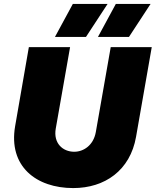

<svg xmlns="http://www.w3.org/2000/svg" viewBox="-20 -940 793 978"><path d="M353 18C514 18 643 -72 673 -243L753 -700H544L468 -267C456 -200 406 -167 358 -167C300 -167 251 -210 264 -285L337 -700H127L57 -297C22 -93 164 18 353 18ZM418 -752 528 -920H351L260 -752ZM637 -752 747 -920H570L479 -752Z"/></svg>

Font: Fixel Display Black
Style: Italic
Weight: 900
Italic angle: -10°
Designer: AlfaBravo + MacPaw
Foundry: Kyrylo Tkachov, Marchela Mozhyna, Serhii Makarenko, Maria Weinstein, Zakhar Kryvoshyya
Version: Version 1.210;Glyphs 3.2 (3217)